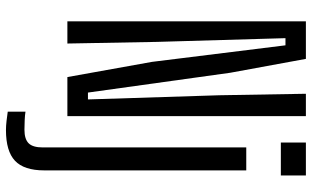

<svg xmlns="http://www.w3.org/2000/svg" viewBox="-221 -619 1046 644"><g transform="rotate(90 302.0 -297.0)"><path d="M51.5 0V-800H177.5L224 -546.5L290.5 -69H313.5L299.5 -509.5L294.5 -800H369.5V0H238.5L187.5 -284L132 -731.5H108L120.5 -300.5L126 0ZM458 -716V-800H568.5V-716ZM416.5 206Q402.5 206 385 204Q367.5 202 354.5 200V140.5Q366.5 142.5 383.2 143.2Q400 144 415 144Q446.5 144 460.5 130Q474.5 116 474.5 82.5V-600H551.5V77.5Q551.5 145.5 519.2 175.8Q487 206 416.5 206Z"/></g></svg>

Font: Big Shoulders Display Thin Medium
Style: Regular
Weight: 500
Version: Version 2.002